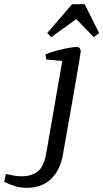

<svg xmlns="http://www.w3.org/2000/svg" viewBox="-151 -729 493 916"><path d="M-23 167Q-54 167 -78.5 159.5Q-103 152 -117 145Q-131 138 -131 138L-123 101Q-106 105 -86.5 108.5Q-67 112 -47 112Q0 112 29.5 88.5Q59 65 70 0L146 -438L70 -445L66 -470Q91 -480 121 -488Q151 -496 177 -500.5Q203 -505 214 -505Q234 -505 234 -482Q234 -480 228.5 -447Q223 -414 214 -360.5Q205 -307 193.5 -242.5Q182 -178 170.5 -112.5Q159 -47 149 10Q136 83 92.5 125Q49 167 -23 167ZM94 -552 74 -571 193 -709H253L322 -571L296 -552L213 -638Z"/></svg>

Font: Manuale
Style: Italic
Weight: 400
Italic angle: -11°
Designer: Eduardo Tunni / Pablo Cosgaya
Foundry: Eduardo Tunni / Pablo Cosgaya
Version: Version 1.002